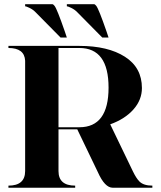

<svg xmlns="http://www.w3.org/2000/svg" viewBox="-20 -879 753 899"><path d="M488.3 -703.1H459L342.3 -821.3Q329.6 -834.5 313 -842.3Q297.9 -849.6 293 -849.6V-859.4H419.9Q424.8 -859.4 430.7 -851.6Q442.4 -836.9 478.5 -732.4ZM293 -703.1H263.7L147 -821.3Q134.3 -834.5 117.7 -842.3Q102.5 -849.6 97.7 -849.6V-859.4H224.6Q229.5 -859.4 235.4 -851.6Q247.1 -836.9 283.2 -732.4ZM253.9 -654.3V-283.2Q253.9 -283.2 351.6 -283.2Q488.3 -283.2 488.3 -468.8Q488.3 -654.3 351.6 -654.3ZM19.5 -664.1H351.6Q485.4 -664.1 564.9 -613.3Q644.5 -562.5 644.5 -466.8Q644.5 -411.1 604.5 -366.2Q564.5 -321.3 496.1 -296.9L602.5 -76.2Q618.2 -43.9 632.8 -29.3Q652.3 -9.8 693.4 -9.8V0H507.8Q470.7 0 438.5 -72.3L341.8 -273.4H253.9V-78.1Q253.9 -9.8 332 -9.8V0H19.5V-9.8Q97.7 -9.8 97.7 -78.1V-594.7Q94.7 -654.3 19.5 -654.3Z"/></svg>

Font: spinwerad
Style: Bold
Weight: 700
Width: 7
Version: Version 0.3